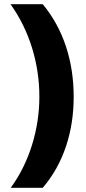

<svg xmlns="http://www.w3.org/2000/svg" viewBox="-20 -734 410 912"><path d="M330 -274C330 -442 282 -595 183 -714H30C119 -590 167 -434 167 -275C167 -119 119 38 31 158H183C282 43 330 -109 330 -274Z"/></svg>

Font: Noto Sans Khmer SemiCondensed Black
Style: Regular
Weight: 900
Width: 4
Designer: Danh Hong and the Monotype Design Team
Foundry: Monotype Imaging Inc.
Version: Version 2.004